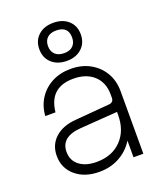

<svg xmlns="http://www.w3.org/2000/svg" viewBox="-141 -838 779 936"><g transform="rotate(-20 249.0 -370.0)"><path d="M355.5 -651.5Q355.5 -607 326 -579.8Q296.5 -552.5 249 -552.5Q200 -552.5 170.2 -579.8Q140.5 -607 140.5 -651.5Q140.5 -696 170 -723Q199.5 -750 248 -750Q296.5 -750 326 -723Q355.5 -696 355.5 -651.5ZM185.5 -651.5Q185.5 -624 202.2 -608.2Q219 -592.5 249 -592.5Q278.5 -592.5 294.5 -608.2Q310.5 -624 310.5 -651.5Q310.5 -710 248 -710Q219 -710 202.2 -694.8Q185.5 -679.5 185.5 -651.5ZM443 -325V0H392V-86.5Q364.5 -41.5 318 -15.8Q271.5 10 212.5 10Q137 10 89.8 -30Q42.5 -70 42.5 -134Q42.5 -190.5 81.5 -226.5Q120.5 -262.5 188.5 -268L367.5 -283Q392 -285 392 -309V-326Q392 -388 352.8 -424.2Q313.5 -460.5 246.5 -460.5Q122.5 -460.5 109.5 -336H56.5Q60 -387.5 85.8 -426.8Q111.5 -466 154 -488Q196.5 -510 250.5 -510Q307 -510 350.2 -486.2Q393.5 -462.5 418.2 -420.8Q443 -379 443 -325ZM94 -136Q94 -91.5 127 -65.8Q160 -40 216.5 -40Q296 -40 344 -89Q392 -138 392 -219.5V-235.5L198.5 -221.5Q94 -214 94 -136Z"/></g></svg>

Font: Overused Grotesk Light
Style: Regular
Weight: 300
Version: Version 0.004